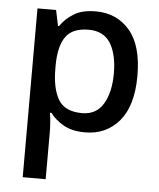

<svg xmlns="http://www.w3.org/2000/svg" viewBox="-55 -596 730 883"><g transform="rotate(5 310.0 -154.5)"><path d="M352.1 -548.8C310.1 -548.8 276.4 -541 250.5 -524.9C224.6 -508.8 204.1 -489.7 189 -466.8H184.1L168.9 -539.1H83V240.2H189V20C189 -5.4 186 -42 182.1 -65.9H189C204.1 -45.4 224.6 -27.8 250.5 -12.7C276.4 2.4 309.6 9.8 351.1 9.8C416 9.8 468.3 -14.2 508.3 -61.5C547.9 -108.9 567.9 -178.7 567.9 -270C567.9 -362.8 548.3 -432.6 508.8 -479C469.2 -525.4 417 -548.8 352.1 -548.8ZM327.1 -461.9C372.6 -461.9 405.8 -444.8 427.2 -411.1C448.2 -377 459 -330.6 459 -272C459 -213.9 448.2 -167 427.2 -131.3C405.8 -95.2 373 -77.1 329.1 -77.1C275.9 -77.1 239.3 -94.2 219.2 -127.9C199.2 -161.6 189 -209 189 -271V-287.1C189.5 -345.7 200.2 -389.6 221.2 -418.5C241.7 -447.3 276.9 -461.9 327.1 -461.9Z"/></g></svg>

Font: Noto Reveo Sans
Style: Regular
Weight: 500
Designer: Monotype Design Team
Foundry: Monotype Imaging Inc.
Version: Version 2.007